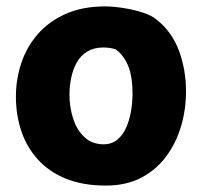

<svg xmlns="http://www.w3.org/2000/svg" viewBox="-20 -573 628 600"><path d="M308.9 -553Q332.7 -553 364.6 -548.1Q396.6 -543.2 425.5 -533.9Q454.4 -524.7 469.2 -511.7Q516.8 -474.7 539.1 -414.9Q561.3 -355.1 561.3 -287Q561.3 -232 546.2 -179.7Q531 -127.4 500.1 -85.2Q469.2 -42.9 422.1 -18Q374.9 6.9 310.9 6.9Q238.1 6.9 184.9 -15.1Q131.7 -37.1 97.1 -75.9Q62.6 -114.7 46.1 -164.9Q29.7 -215.2 29.7 -271Q29.7 -324.6 46.3 -375.1Q63 -425.7 97.4 -465.6Q131.8 -505.4 184.4 -529.2Q237.1 -553 308.9 -553ZM197.1 -276.4Q197.1 -238.9 208.3 -203.3Q219.4 -167.8 243.4 -144.9Q267.3 -122.1 304 -122.1Q329 -122.1 346.6 -136.5Q364.1 -150.9 374.4 -174.6Q384.8 -198.2 389.4 -225.8Q394.1 -253.4 394.1 -278.9Q394.1 -336 379.7 -369.2Q365.2 -402.3 340.8 -419.1Q330.1 -422.3 321.5 -423.4Q312.9 -424.6 303 -424.6Q273.7 -424.6 252.9 -412Q232.1 -399.4 220.2 -378.2Q208.3 -357 202.7 -330.8Q197.1 -304.7 197.1 -276.4Z"/></svg>

Font: Playpen Sans Arabic
Style: Regular
Weight: 400
Designer: Azza Alameddine, Laura Meseguer, Veronika Burian, José Scaglione
Foundry: TypeTogether
Version: Version 2.000